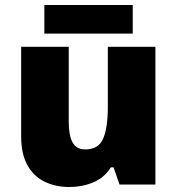

<svg xmlns="http://www.w3.org/2000/svg" viewBox="-20 -741 710 771"><path d="M604 -553V0H460L436 -69H425Q399 -27 354 -8.5Q309 10 258 10Q204 10 160 -11Q116 -32 90.5 -77Q65 -122 65 -193V-553H256V-251Q256 -197 271.5 -169Q287 -141 322 -141Q376 -141 394.5 -185Q413 -229 413 -311V-553ZM513 -721V-606H158V-721Z"/></svg>

Font: Noto Sans Gurmukhi UI Black
Style: Regular
Weight: 900
Designer: Jelle Bosma - Monotype Design Team
Foundry: Monotype Imaging Inc.
Version: Version 2.004; ttfautohint (v1.8.4.7-5d5b)